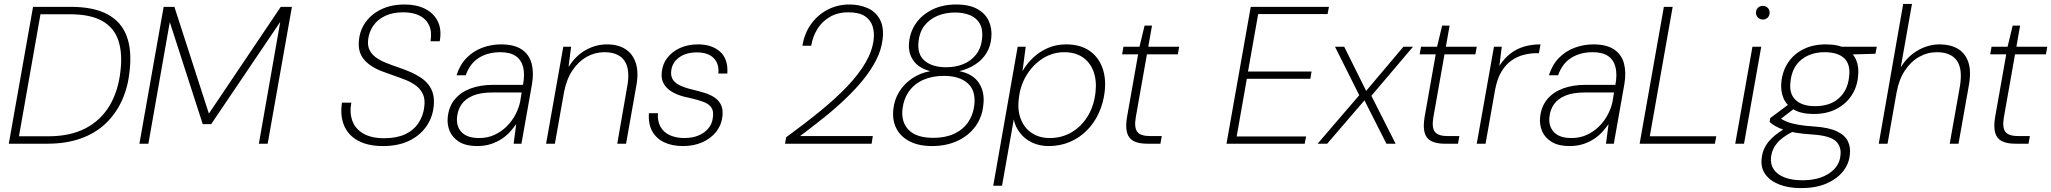

<svg xmlns="http://www.w3.org/2000/svg" viewBox="-20 -735 10491 982"><path d="M25 0 149 -700H341Q459 -700 529.5 -662Q600 -624 627.5 -551.5Q655 -479 643 -373Q635 -291 604.5 -223Q574 -155 521.5 -104.5Q469 -54 394 -27Q319 0 222 0ZM77 -38H228Q339 -38 417 -78.5Q495 -119 540 -194Q585 -269 596 -371Q607 -462 585.5 -527.5Q564 -593 503.5 -627.5Q443 -662 338 -662H187Z M693 0 817 -700H872L1048 -155H1049L1416 -700H1473L1349 0H1304L1413 -621H1412L1060 -100H1017L849 -620H848L739 0Z M1939 12Q1861 12 1810.5 -16Q1760 -44 1739.5 -94Q1719 -144 1729 -210H1777Q1767 -159 1782 -117.5Q1797 -76 1838 -52Q1879 -28 1945 -28Q2009 -28 2052.5 -48.5Q2096 -69 2120.5 -106Q2145 -143 2150 -189Q2155 -227 2143.5 -252.5Q2132 -278 2109.5 -295.5Q2087 -313 2057.5 -325Q2028 -337 1995.5 -348Q1963 -359 1932 -371Q1870 -395 1839.5 -433.5Q1809 -472 1816 -530Q1821 -582 1851 -623Q1881 -664 1931.5 -688Q1982 -712 2050 -712Q2110 -712 2154 -690Q2198 -668 2219 -626Q2240 -584 2229 -524H2182Q2190 -574 2174 -607Q2158 -640 2124 -656Q2090 -672 2043 -672Q1988 -672 1949.5 -653.5Q1911 -635 1889.5 -604Q1868 -573 1863 -534Q1859 -502 1870 -479.5Q1881 -457 1902.5 -441.5Q1924 -426 1953.5 -414Q1983 -402 2015.5 -391Q2048 -380 2081 -366Q2108 -354 2131.5 -338.5Q2155 -323 2171.5 -302Q2188 -281 2195 -253.5Q2202 -226 2198 -190Q2192 -133 2159.5 -87Q2127 -41 2071.5 -14.5Q2016 12 1939 12Z M2420 12Q2364 12 2329.5 -9Q2295 -30 2280.5 -63.5Q2266 -97 2270 -136Q2276 -191 2306.5 -227.5Q2337 -264 2387 -282.5Q2437 -301 2502 -301H2655Q2665 -355 2655.5 -392Q2646 -429 2617.5 -448.5Q2589 -468 2539 -468Q2475 -468 2429 -439Q2383 -410 2362 -350H2315Q2332 -404 2366.5 -439Q2401 -474 2447 -491Q2493 -508 2542 -508Q2610 -508 2648.5 -482Q2687 -456 2699 -410Q2711 -364 2701 -305L2647 0H2607L2620 -99H2619Q2608 -83 2591 -63.5Q2574 -44 2549.5 -27Q2525 -10 2493 1Q2461 12 2420 12ZM2431 -29Q2474 -29 2509.5 -45.5Q2545 -62 2572 -89Q2599 -116 2616 -148.5Q2633 -181 2640 -213L2648 -262H2498Q2438 -262 2399.5 -246Q2361 -230 2341.5 -202.5Q2322 -175 2318 -139Q2312 -90 2340.5 -59.5Q2369 -29 2431 -29Z M2773 0 2861 -496H2901L2888 -394H2889Q2925 -451 2976.5 -479.5Q3028 -508 3084 -508Q3141 -508 3178.5 -484Q3216 -460 3231.5 -413.5Q3247 -367 3235 -299L3182 0H3137L3188 -293Q3204 -380 3174 -424Q3144 -468 3071 -468Q3023 -468 2981 -444.5Q2939 -421 2908.5 -376Q2878 -331 2865 -265L2818 0Z M3473 12Q3418 12 3377.5 -7Q3337 -26 3316 -63.5Q3295 -101 3299 -156H3345Q3342 -116 3358 -87Q3374 -58 3406 -43.5Q3438 -29 3480 -29Q3521 -29 3552.5 -42Q3584 -55 3603.5 -79Q3623 -103 3626 -134Q3631 -167 3618 -185.5Q3605 -204 3576.5 -214.5Q3548 -225 3504 -235Q3471 -241 3444 -252Q3417 -263 3398.5 -278.5Q3380 -294 3370.5 -316Q3361 -338 3365 -368Q3369 -409 3394 -440.5Q3419 -472 3459 -490Q3499 -508 3550 -508Q3621 -508 3663 -470.5Q3705 -433 3700 -359H3654Q3659 -408 3630.5 -437.5Q3602 -467 3544 -467Q3488 -467 3452.5 -440.5Q3417 -414 3413 -372Q3410 -349 3419.5 -331Q3429 -313 3454 -300Q3479 -287 3521 -277Q3554 -269 3583.5 -260Q3613 -251 3635 -236Q3657 -221 3668 -198Q3679 -175 3675 -140Q3670 -95 3643 -61Q3616 -27 3572.5 -7.5Q3529 12 3473 12Z M3995 0 4001 -33Q4097 -103 4176.5 -168Q4256 -233 4314 -294Q4372 -355 4406.5 -414Q4441 -473 4448 -530Q4453 -568 4443 -600.5Q4433 -633 4403.5 -652.5Q4374 -672 4318 -672Q4264 -672 4223.5 -648Q4183 -624 4159.5 -585Q4136 -546 4129 -501H4084Q4094 -564 4128 -611.5Q4162 -659 4213 -685.5Q4264 -712 4325 -712Q4375 -712 4416.5 -694Q4458 -676 4480 -636Q4502 -596 4494 -533Q4488 -481 4462 -429.5Q4436 -378 4395.5 -328Q4355 -278 4303 -228.5Q4251 -179 4192 -132Q4133 -85 4072 -39H4444L4438 0Z M4747 12Q4679 12 4632.5 -12Q4586 -36 4564.5 -78Q4543 -120 4549 -176Q4554 -225 4579 -265.5Q4604 -306 4645 -334Q4686 -362 4738 -371Q4677 -387 4650 -427.5Q4623 -468 4630 -523Q4636 -575 4666 -617.5Q4696 -660 4748.5 -686Q4801 -712 4871 -712Q4938 -712 4979.5 -688.5Q5021 -665 5038 -626Q5055 -587 5050 -540Q5046 -497 5025 -463Q5004 -429 4969 -406Q4934 -383 4887 -371Q4957 -357 4987.5 -309.5Q5018 -262 5009 -196Q5003 -135 4968.5 -88Q4934 -41 4877 -14.5Q4820 12 4747 12ZM4754 -30Q4815 -30 4859.5 -50.5Q4904 -71 4930.5 -108.5Q4957 -146 4963 -196Q4972 -272 4929 -309.5Q4886 -347 4808 -347Q4751 -347 4705.5 -328Q4660 -309 4631.5 -271Q4603 -233 4596 -179Q4588 -111 4627.5 -70.5Q4667 -30 4754 -30ZM4819 -391Q4866 -391 4905.5 -406.5Q4945 -422 4971.5 -455Q4998 -488 5003 -538Q5008 -584 4991.5 -613.5Q4975 -643 4942 -657Q4909 -671 4864 -671Q4814 -671 4773.5 -653.5Q4733 -636 4708 -603.5Q4683 -571 4678 -524Q4670 -457 4709.5 -424Q4749 -391 4819 -391Z M5060 215 5185 -496H5226L5210 -373H5211Q5232 -410 5264.5 -440.5Q5297 -471 5339.5 -489.5Q5382 -508 5432 -508Q5504 -508 5550.5 -476.5Q5597 -445 5617.5 -390.5Q5638 -336 5630 -266Q5623 -207 5599.5 -156Q5576 -105 5538.5 -67.5Q5501 -30 5451.5 -9Q5402 12 5344 12Q5296 12 5258.5 -6Q5221 -24 5197 -55Q5173 -86 5165 -124L5105 215ZM5349 -29Q5410 -29 5460 -58Q5510 -87 5542.5 -139.5Q5575 -192 5583 -262Q5590 -324 5572.5 -370.5Q5555 -417 5517 -442.5Q5479 -468 5423 -468Q5364 -468 5314 -436.5Q5264 -405 5231 -351.5Q5198 -298 5191 -232Q5183 -172 5201 -126Q5219 -80 5257.5 -54.5Q5296 -29 5349 -29Z M5847 0Q5805 0 5779 -13Q5753 -26 5744.5 -56Q5736 -86 5744 -135L5801 -457H5719L5726 -496H5808L5834 -604H5872L5853 -496H6011L6004 -457H5846L5789 -135Q5780 -82 5797 -60.5Q5814 -39 5863 -39H5922L5915 0Z M6253 0 6377 -700H6777L6770 -663H6415L6363 -369H6688L6682 -332H6357L6305 -37H6660L6653 0Z M6719 0 6932 -248 6808 -496H6855L6967 -271H6968L7158 -496H7207L6994 -245L7118 0H7071L6959 -221H6958L6768 0Z M7369 0Q7327 0 7301 -13Q7275 -26 7266.5 -56Q7258 -86 7266 -135L7323 -457H7241L7248 -496H7330L7356 -604H7394L7375 -496H7533L7526 -457H7368L7311 -135Q7302 -82 7319 -60.5Q7336 -39 7385 -39H7444L7437 0Z M7533 0 7621 -496H7661L7649 -400H7650Q7674 -437 7705 -461Q7736 -485 7774.5 -496.5Q7813 -508 7859 -508L7851 -463H7838Q7808 -463 7775 -455Q7742 -447 7712 -426.5Q7682 -406 7660 -370Q7638 -334 7627 -277L7578 0Z M8007 12Q7951 12 7916.5 -9Q7882 -30 7867.5 -63.5Q7853 -97 7857 -136Q7863 -191 7893.5 -227.5Q7924 -264 7974 -282.5Q8024 -301 8089 -301H8242Q8252 -355 8242.5 -392Q8233 -429 8204.5 -448.5Q8176 -468 8126 -468Q8062 -468 8016 -439Q7970 -410 7949 -350H7902Q7919 -404 7953.5 -439Q7988 -474 8034 -491Q8080 -508 8129 -508Q8197 -508 8235.5 -482Q8274 -456 8286 -410Q8298 -364 8288 -305L8234 0H8194L8207 -99H8206Q8195 -83 8178 -63.5Q8161 -44 8136.5 -27Q8112 -10 8080 1Q8048 12 8007 12ZM8018 -29Q8061 -29 8096.5 -45.5Q8132 -62 8159 -89Q8186 -116 8203 -148.5Q8220 -181 8227 -213L8235 -262H8085Q8025 -262 7986.5 -246Q7948 -230 7928.5 -202.5Q7909 -175 7905 -139Q7899 -90 7927.5 -59.5Q7956 -29 8018 -29Z M8366 0 8490 -700H8535L8418 -38H8758L8751 0Z M8855 0 8943 -496H8988L8900 0ZM8996 -635Q8982 -635 8971.5 -645Q8961 -655 8961 -670Q8961 -686 8971.5 -695.5Q8982 -705 8996 -705Q9010 -705 9020.5 -695.5Q9031 -686 9031 -670Q9031 -655 9021 -645Q9011 -635 8996 -635Z M9191 227Q9127 227 9080 208.5Q9033 190 9009 156.5Q8985 123 8990 76Q8993 45 9006.5 18.5Q9020 -8 9046.5 -32.5Q9073 -57 9115 -81L9152 -63Q9094 -34 9068 -2Q9042 30 9038 69Q9034 105 9052 131.5Q9070 158 9107.5 172.5Q9145 187 9198 187Q9283 187 9335.5 151.5Q9388 116 9393 61Q9399 15 9369.5 -13Q9340 -41 9251 -47Q9202 -50 9166 -56Q9130 -62 9105 -70.5Q9080 -79 9062 -89Q9044 -99 9031 -111L9034 -131L9133 -205L9169 -189L9071 -114L9073 -137Q9087 -129 9100 -121.5Q9113 -114 9131.5 -108Q9150 -102 9180.5 -96.5Q9211 -91 9259 -88Q9334 -83 9375.5 -63Q9417 -43 9431.5 -12Q9446 19 9441 57Q9437 102 9407 140.5Q9377 179 9323 203Q9269 227 9191 227ZM9256 -152Q9194 -152 9155.5 -174Q9117 -196 9101.5 -233.5Q9086 -271 9091 -317Q9097 -373 9126 -416Q9155 -459 9204 -483.5Q9253 -508 9319 -508Q9382 -508 9420 -486.5Q9458 -465 9473.5 -428Q9489 -391 9483 -342Q9478 -289 9449.5 -246Q9421 -203 9372 -177.5Q9323 -152 9256 -152ZM9263 -192Q9340 -192 9385 -232.5Q9430 -273 9437 -340Q9446 -404 9413.5 -436Q9381 -468 9312 -468Q9241 -468 9193.5 -430Q9146 -392 9138 -320Q9129 -257 9163 -224.5Q9197 -192 9263 -192ZM9397 -455 9387 -496H9579L9572 -460Z M9589 0 9714 -715H9759L9702 -393H9703Q9738 -449 9791 -478.5Q9844 -508 9900 -508Q9954 -508 9992 -486.5Q10030 -465 10046.5 -419Q10063 -373 10050 -299L9997 0H9952L10004 -293Q10019 -382 9988.5 -425Q9958 -468 9886 -468Q9838 -468 9795.5 -444Q9753 -420 9722.5 -374Q9692 -328 9680 -261L9634 0Z M10287 0Q10245 0 10219 -13Q10193 -26 10184.5 -56Q10176 -86 10184 -135L10241 -457H10159L10166 -496H10248L10274 -604H10312L10293 -496H10451L10444 -457H10286L10229 -135Q10220 -82 10237 -60.5Q10254 -39 10303 -39H10362L10355 0Z"/></svg>

Font: DM Sans 28pt ExtraLight
Style: Italic
Weight: 250
Italic angle: -10°
Version: Version 4.004;gftools[0.9.30]